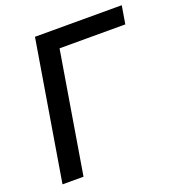

<svg xmlns="http://www.w3.org/2000/svg" viewBox="-132 -835 872 943"><g transform="rotate(-20 304.5 -363.5)"><path d="M608.7 -727.3H155.2L34.4 0H144.2L249.3 -632.8H593Z"/></g></svg>

Font: Magic Ui Pro Medium
Style: Italic
Weight: 500
Italic angle: -9.39999°
Designer: Stefan Endress, Andreas Faust
Version: Version 1.000;FEAKit 1.0